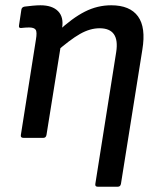

<svg xmlns="http://www.w3.org/2000/svg" viewBox="-20 -522 605 727"><path d="M350 185Q339 185 341 174L420 -325Q434 -415 357 -415Q321 -415 283 -393.5Q245 -372 187 -321L198 -402Q254 -454 301.5 -478Q349 -502 401 -502Q472 -502 502.5 -460Q533 -418 519 -334L438 174Q436 185 426 185ZM69 0Q57 0 59 -11L116 -372Q121 -401 115 -409.5Q109 -418 90 -418Q84 -418 76 -417.5Q68 -417 60 -416Q50 -415 52 -426L61 -486Q62 -491 65 -493.5Q68 -496 73 -497Q88 -499 104.5 -500.5Q121 -502 133 -502Q178 -502 200 -479.5Q222 -457 215 -415L212 -395L211 -354L156 -11Q154 0 144 0Z"/></svg>

Font: Sofia Sans SemiBold
Style: Italic
Weight: 600
Italic angle: -9°
Designer: Botio Nikoltchev, Ani Petrova
Foundry: lettersoup
Version: Version 4.100-B